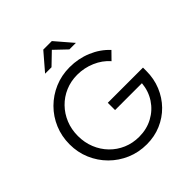

<svg xmlns="http://www.w3.org/2000/svg" viewBox="-241 -1087 1269 1269"><g transform="rotate(-45 394.0 -452.5)"><path d="M406 11Q330 11 264.5 -17Q199 -45 149.5 -94.5Q100 -144 72 -209.5Q44 -275 44 -350Q44 -425 71.5 -490.5Q99 -556 148.5 -605.5Q198 -655 263.5 -683Q329 -711 405 -711Q486 -711 558 -681Q630 -651 681 -596L629 -543Q589 -589 529.5 -614.5Q470 -640 405 -640Q345 -640 293.5 -618Q242 -596 203.5 -556.5Q165 -517 143.5 -464.5Q122 -412 122 -350Q122 -289 143.5 -236Q165 -183 203.5 -143.5Q242 -104 293.5 -82Q345 -60 405 -60Q476 -60 533.5 -91Q591 -122 626.5 -176Q662 -230 668 -298H417V-366H746V-335Q746 -262 720 -199Q694 -136 648 -89Q602 -42 540 -15.5Q478 11 406 11ZM487 -795 403 -875 320 -795H260L364 -916H444L548 -795Z"/></g></svg>

Font: Red Hat Display Variable
Style: Regular
Weight: 400
Designer: Pentagram, MCKL
Foundry: Pentagram, MCKL
Version: Version 1.021